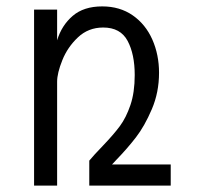

<svg xmlns="http://www.w3.org/2000/svg" viewBox="-20 -580 640 600"><path d="M86.5 -550H158.5V-454Q172.5 -500.5 207 -530.2Q241.5 -560 299.5 -560Q354.5 -560 394.8 -532Q435 -504 456 -456.5Q477 -409 477 -352.5Q477 -291.5 454.5 -238.8Q432 -186 404.8 -150.8Q377.5 -115.5 344.5 -81.5L330 -66H513.5V0H259V-78Q272.5 -94.5 301 -124Q335 -159.5 354.5 -185.8Q374 -212 387.5 -251.5Q401 -291 401 -345.5Q401 -410.5 378.8 -452.2Q356.5 -494 302.5 -494Q256 -494 223.5 -463.2Q191 -432.5 174.8 -392Q158.5 -351.5 158.5 -324.5V0H86.5Z"/></svg>

Font: JuliaMono Light
Style: Regular
Weight: 300
Monospace: yes
Designer: cormullion
Foundry: corm
Version: Version 0.054; ttfautohint (v1.8.4)